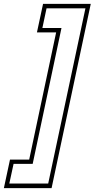

<svg xmlns="http://www.w3.org/2000/svg" viewBox="-87 -770 488 990"><path d="M179 200H-67L-35.5 53H63.5L202.5 -603H103.5L135 -750H381ZM161.5 176.5 353.5 -727H153L131.5 -625.5H230L81.5 75H-17L-39 176.5Z"/></svg>

Font: Tourney ExtraLight
Style: Italic
Weight: 250
Italic angle: -12°
Version: Version 1.015